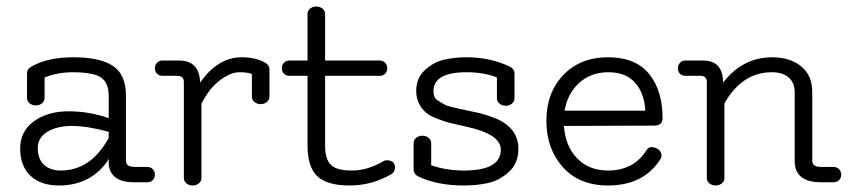

<svg xmlns="http://www.w3.org/2000/svg" viewBox="-20 -560 2606 590"><path d="M314 -155Q248 -173 201.5 -173Q155 -173 125.5 -155Q96 -137 96 -104.5Q96 -72 115 -54Q134 -36 167 -36Q259 -36 314 -136ZM394 -47H433Q443 -47 449.5 -40Q456 -33 456 -23Q456 -13 449.5 -6.5Q443 0 433 0H389Q353 0 333.5 -16Q314 -32 314 -61Q314 -66 315 -72Q262 10 161 10Q105 10 73.5 -20Q42 -50 42 -103.5Q42 -157 84.5 -187.5Q127 -218 190.5 -218Q254 -218 314 -197V-266Q314 -314 279 -328Q252 -338 204.5 -338Q157 -338 117 -322V-259Q117 -249 109 -242.5Q101 -236 90 -236Q79 -236 71 -242.5Q63 -249 63 -259V-335Q63 -348 76 -355Q125 -384 206 -384Q287 -384 327 -357.5Q367 -331 367 -266V-66Q367 -47 394 -47Z M479 -374H530Q593 -374 595 -306Q649 -384 723 -384Q765 -384 794 -368Q808 -360 808 -347V-263Q808 -253 800 -246.5Q792 -240 781 -240Q770 -240 762 -246.5Q754 -253 754 -263V-333Q741 -338 715 -338Q689 -338 656 -313.5Q623 -289 599 -241V-13Q599 -3 591 3.5Q583 10 572 10Q561 10 553 3.5Q545 -3 545 -13V-308Q545 -327 525 -327H479Q469 -327 462.5 -333.5Q456 -340 456 -350Q456 -360 462.5 -367Q469 -374 479 -374Z M1194 -47Q1194 -32 1183 -25Q1123 10 1054 10Q985 10 955 -18.5Q925 -47 925 -113V-327H869Q859 -327 852.5 -333.5Q846 -340 846 -350Q846 -360 852.5 -367Q859 -374 869 -374H925V-517Q925 -527 933 -533.5Q941 -540 952 -540Q963 -540 971 -533.5Q979 -527 979 -517V-374H1147Q1157 -374 1163.5 -367Q1170 -360 1170 -350Q1170 -340 1163.5 -333.5Q1157 -327 1147 -327H979V-113Q979 -71 996.5 -53.5Q1014 -36 1061.5 -36Q1109 -36 1157 -64Q1165 -69 1175.5 -67Q1186 -65 1190 -58.5Q1194 -52 1194 -47Z M1251 -39V-120Q1251 -130 1259 -136.5Q1267 -143 1278 -143Q1289 -143 1297 -136.5Q1305 -130 1305 -120V-52Q1353 -36 1405 -36Q1519 -36 1519 -100Q1519 -148 1412 -171Q1407 -172 1390 -176Q1373 -180 1362 -182.5Q1351 -185 1325.5 -194.5Q1300 -204 1289 -214Q1259 -241 1259 -280.5Q1259 -320 1285.5 -344.5Q1312 -369 1344 -376.5Q1376 -384 1414 -384Q1484 -384 1543 -357Q1561 -349 1561 -335V-258Q1561 -248 1553 -241.5Q1545 -235 1534 -235Q1523 -235 1515 -241.5Q1507 -248 1507 -258V-322Q1467 -338 1414 -338Q1312 -338 1312 -280Q1312 -259 1325.5 -251Q1339 -243 1345.5 -239Q1352 -235 1369 -231Q1393 -225 1418 -220Q1443 -215 1459 -211Q1475 -207 1499.5 -197.5Q1524 -188 1538 -176Q1573 -148 1573 -103Q1573 -58 1543.5 -31.5Q1514 -5 1479.5 2.5Q1445 10 1405 10Q1326 10 1269 -16Q1251 -24 1251 -39Z M1715 -220H1963Q1960 -274 1931.5 -306Q1903 -338 1849.5 -338Q1796 -338 1760 -305.5Q1724 -273 1715 -220ZM1965 -96Q1972 -108 1981 -108Q1990 -108 1999 -103.5Q2008 -99 2011.5 -89.5Q2015 -80 2010 -72Q1959 10 1848 10Q1760 10 1709.5 -46.5Q1659 -103 1659 -189Q1659 -275 1711 -329.5Q1763 -384 1848 -384Q1933 -384 1974.5 -333Q2016 -282 2016 -197Q2016 -174 1990 -174L1713 -173Q1717 -111 1753.5 -73.5Q1790 -36 1848 -36Q1926 -36 1965 -96Z M2133 -327H2086Q2076 -327 2069.5 -333.5Q2063 -340 2063 -350Q2063 -360 2069.5 -367Q2076 -374 2086 -374H2140Q2202 -374 2202 -306Q2262 -384 2353 -384Q2407 -384 2441.5 -356.5Q2476 -329 2476 -276V-66Q2476 -47 2503 -47H2542Q2552 -47 2558.5 -40Q2565 -33 2565 -23Q2565 -13 2558.5 -6.5Q2552 0 2542 0H2503Q2422 0 2422 -65V-276Q2422 -306 2403.5 -322Q2385 -338 2352 -338Q2260 -338 2206 -242V-13Q2206 -3 2198 3.5Q2190 10 2179 10Q2168 10 2160 3.5Q2152 -3 2152 -13V-308Q2152 -327 2133 -327Z"/></svg>

Font: Flamenco
Style: Regular
Weight: 400
Designer: Luciano Vergara
Foundry: Luciano Vergara
Version: Version 1.002